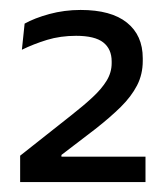

<svg xmlns="http://www.w3.org/2000/svg" viewBox="-20 -729 336 386"><path d="M20.5 -363V-416L123 -497Q148.5 -517 166.5 -533.8Q184.5 -550.5 194.5 -567Q204.5 -583.5 204.5 -602V-605.5Q204.5 -630.5 187.5 -643.8Q170.5 -657 133 -657Q101.5 -657 74.5 -648.8Q47.5 -640.5 24 -629L29.5 -681.5Q49 -692.5 79.2 -700.8Q109.5 -709 142 -709Q203.5 -709 235.2 -683.5Q267 -658 267 -612V-606.5Q267 -579.5 255.5 -557.2Q244 -535 222.8 -514Q201.5 -493 171.5 -469.5L103.5 -417.5V-404L76.5 -414H272.5V-363Z"/></svg>

Font: Anek Tamil
Style: Regular
Weight: 400
Designer: Aadarsh Rajan (Tamil), Yesha Goshar (Latin)
Foundry: Ek Type
Version: Version 1.003